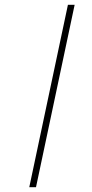

<svg xmlns="http://www.w3.org/2000/svg" viewBox="-20 -780 385 800"><path d="M102 0H130L291 -760H263Z"/></svg>

Font: Noto Serif Condensed Thin
Style: Italic
Weight: 100
Width: 3
Italic angle: -12°
Designer: Monotype Design Team
Foundry: Monotype Imaging Inc.
Version: Version 2.013